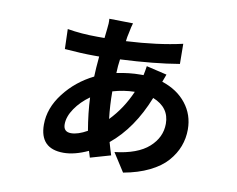

<svg xmlns="http://www.w3.org/2000/svg" viewBox="-78 -764 1132 919"><g transform="rotate(10 488.5 -304.0)"><path d="M497.1 -659.2Q491.2 -640.6 486.3 -613.3Q480.5 -589.8 478.5 -569.3Q630.9 -577.1 751 -604.5L752 -506.8Q630.9 -486.3 465.8 -478.5Q460.9 -445.3 460 -411.1Q520.5 -423.8 575.2 -423.8H589.8Q594.7 -446.3 597.7 -468.8L697.3 -445.3L692.4 -431.6Q687.5 -417 683.6 -408.2Q758.8 -383.8 801.3 -329.6Q843.8 -275.4 843.8 -204.1Q843.8 -161.1 829.1 -122.1Q814.5 -83 783.7 -47.9Q752.9 -12.7 699.2 13.7Q645.5 40 574.2 52.7L516.6 -37.1Q627 -49.8 681.2 -98.1Q735.4 -146.5 735.4 -212.9Q735.4 -292 654.3 -324.2Q591.8 -167 485.4 -80.1Q496.1 -42 503.9 -18.6L405.3 9.8Q404.3 6.8 400.9 -4.4Q397.5 -15.6 395.5 -21.5Q330.1 8.8 276.4 8.8Q161.1 8.8 161.1 -108.4Q161.1 -188.5 217.3 -261.2Q273.4 -334 358.4 -376Q359.4 -413.1 365.2 -474.6H339.8Q281.2 -474.6 197.3 -481.4L194.3 -578.1Q262.7 -566.4 339.8 -566.4H375Q378.9 -602.5 379.9 -611.3Q383.8 -638.7 381.8 -661.1ZM295.9 -89.8Q329.1 -89.8 374 -115.2Q359.4 -200.2 356.4 -274.4Q313.5 -244.1 286.1 -204.1Q258.8 -164.1 258.8 -127Q258.8 -89.8 295.9 -89.8ZM456.1 -321.3Q456.1 -252.9 463.9 -188.5Q525.4 -252 562.5 -337.9Q508.8 -336.9 456.1 -321.3Z"/></g></svg>

Font: Min Sans Bold
Style: Regular
Weight: 700
Designer: Jinseong-Kim, NotoSansCJK, Nunito
Foundry: Jinseong-Kim
Version: Version 1.400;Glyphs 3.1.2 (3151)